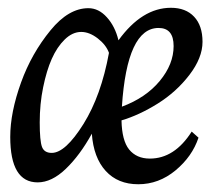

<svg xmlns="http://www.w3.org/2000/svg" viewBox="-20 -458 549 493"><path d="M425.8 -339.8Q425.8 -386.2 387.2 -386.2Q306.2 -386.2 293 -184.1Q354.5 -207 390.1 -250Q425.8 -293 425.8 -339.8ZM112.8 -306.6Q99.6 -276.9 90.8 -233.9Q82 -191.4 82 -143.6Q82 -96.2 87.9 -80.6Q93.8 -65.4 112.8 -65.4Q147.9 -65.4 194.3 -139.6Q239.7 -212.4 259.8 -322.3Q252.4 -342.8 231 -359.4Q209.5 -376 188.5 -376Q166 -376 146 -356.4Q126.5 -337.4 112.8 -306.6ZM418.9 -438Q457 -438 478.5 -415Q500 -392.1 500 -350.6Q500 -309.6 466.3 -265.6Q432.6 -221.7 384.8 -191.9Q336.9 -162.1 292 -148.9Q293 -97.2 311.5 -74.2Q330.6 -50.8 364.7 -50.8Q428.2 -50.8 472.2 -120.1L489.7 -104.5Q473.6 -56.2 430.7 -20.5Q387.7 15.1 335 15.1Q282.7 15.1 251.5 -19Q220.2 -53.2 215.8 -114.7Q185.1 -59.1 148.9 -24.4Q112.8 10.3 76.7 10.3Q6.3 10.3 6.3 -106.4Q6.3 -169.4 34.2 -246.6Q61 -320.8 109.9 -380.4Q156.2 -437 207 -437Q233.4 -437 254.4 -413.6Q275.4 -390.6 284.2 -354.5Q344.7 -438 418.9 -438Z"/></svg>

Font: Neuton Cursive
Style: Regular
Weight: 500
Designer: Brian M Zick
Version: Version 1.43